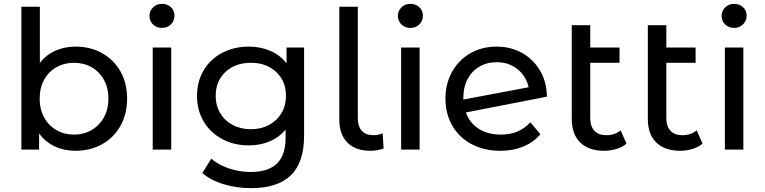

<svg xmlns="http://www.w3.org/2000/svg" viewBox="-20 -777 3972 997"><path d="M640 -265Q640 -185 605.5 -123.5Q571 -62 510 -28Q449 6 372 6Q313 6 264 -17Q215 -40 183 -84V0H91V-742H187V-450Q219 -492 267 -513.5Q315 -535 372 -535Q449 -535 510 -501Q571 -467 605.5 -406Q640 -345 640 -265ZM543 -265Q543 -320 519.5 -362.5Q496 -405 455.5 -428Q415 -451 364 -451Q314 -451 273 -428Q232 -405 209 -362.5Q186 -320 186 -265Q186 -210 209 -167.5Q232 -125 273 -101.5Q314 -78 364 -78Q415 -78 455.5 -101.5Q496 -125 519.5 -167.5Q543 -210 543 -265Z M773 -530H869V0H773ZM756 -694Q756 -720 774.5 -738.5Q793 -757 821 -757Q849 -757 867.5 -739.5Q886 -722 886 -696Q886 -669 867.5 -650.5Q849 -632 821 -632Q793 -632 774.5 -650Q756 -668 756 -694Z M1559 -530V-72Q1559 67 1490 133.5Q1421 200 1284 200Q1209 200 1141 179.5Q1073 159 1031 121L1077 47Q1114 79 1168.5 97.5Q1223 116 1281 116Q1374 116 1418.5 72Q1463 28 1463 -62V-104Q1429 -63 1379.5 -42.5Q1330 -22 1272 -22Q1196 -22 1134.5 -54.5Q1073 -87 1038 -145.5Q1003 -204 1003 -279Q1003 -354 1038 -412.5Q1073 -471 1134.5 -503Q1196 -535 1272 -535Q1332 -535 1383.5 -513Q1435 -491 1468 -448V-530ZM1465 -279Q1465 -356 1414 -403.5Q1363 -451 1283 -451Q1202 -451 1151 -403.5Q1100 -356 1100 -279Q1100 -229 1123.5 -189.5Q1147 -150 1188.5 -128Q1230 -106 1283 -106Q1335 -106 1376.5 -128Q1418 -150 1441.5 -189.5Q1465 -229 1465 -279Z M1742 -156V-742H1838V-164Q1838 -121 1858.5 -98Q1879 -75 1920 -75Q1945 -75 1967 -85L1972 -6Q1939 6 1903 6Q1826 6 1784 -36.5Q1742 -79 1742 -156Z M2063 -530H2159V0H2063ZM2046 -694Q2046 -720 2064.5 -738.5Q2083 -757 2111 -757Q2139 -757 2157.5 -739.5Q2176 -722 2176 -696Q2176 -669 2157.5 -650.5Q2139 -632 2111 -632Q2083 -632 2064.5 -650Q2046 -668 2046 -694Z M2734 -142 2786 -80Q2751 -38 2697.5 -16Q2644 6 2578 6Q2494 6 2429 -28.5Q2364 -63 2328.5 -125Q2293 -187 2293 -265Q2293 -342 2327.5 -404Q2362 -466 2422.5 -500.5Q2483 -535 2559 -535Q2631 -535 2690 -502.5Q2749 -470 2784 -411Q2819 -352 2820 -275L2399 -193Q2419 -138 2466.5 -108Q2514 -78 2581 -78Q2676 -78 2734 -142ZM2386 -270V-260L2725 -324Q2712 -382 2667 -418Q2622 -454 2559 -454Q2509 -454 2469.5 -431Q2430 -408 2408 -366.5Q2386 -325 2386 -270Z M3233 -31Q3212 -13 3181 -3.5Q3150 6 3117 6Q3037 6 2993 -37Q2949 -80 2949 -160V-646H3045V-530H3197V-451H3045V-164Q3045 -121 3066.5 -98Q3088 -75 3128 -75Q3172 -75 3203 -100Z M3628 -31Q3607 -13 3576 -3.5Q3545 6 3512 6Q3432 6 3388 -37Q3344 -80 3344 -160V-646H3440V-530H3592V-451H3440V-164Q3440 -121 3461.5 -98Q3483 -75 3523 -75Q3567 -75 3598 -100Z M3744 -530H3840V0H3744ZM3727 -694Q3727 -720 3745.5 -738.5Q3764 -757 3792 -757Q3820 -757 3838.5 -739.5Q3857 -722 3857 -696Q3857 -669 3838.5 -650.5Q3820 -632 3792 -632Q3764 -632 3745.5 -650Q3727 -668 3727 -694Z"/></svg>

Font: Montserrat Alternates Medium
Style: Regular
Weight: 500
Designer: Julieta Ulanovsky
Foundry: Julieta Ulanovsky
Version: Version 7.200